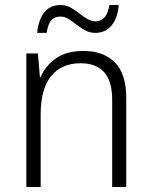

<svg xmlns="http://www.w3.org/2000/svg" viewBox="-20 -745 603 765"><path d="M85 0V-532H131L139 -438H142Q161 -483 203 -512.5Q245 -542 313 -542Q392 -542 437.5 -496.5Q483 -451 483 -356V0H427V-346Q427 -422 395 -457.5Q363 -493 301 -493Q225 -493 183.5 -441.5Q142 -390 142 -290V0ZM128 -614Q133 -666 156.5 -695.5Q180 -725 221 -725Q243 -725 261 -715Q279 -705 295.5 -692Q312 -679 328 -669.5Q344 -660 361 -660Q382 -660 396 -675Q410 -690 416 -725H453Q449 -672 424 -643Q399 -614 360 -614Q338 -614 319.5 -624Q301 -634 285 -646.5Q269 -659 253.5 -669Q238 -679 220 -679Q199 -679 185 -664.5Q171 -650 166 -614Z"/></svg>

Font: Noto Sans Mono SemiCondensed Light
Style: Regular
Weight: 300
Width: 4
Designer: Monotype Design Team
Foundry: Monotype Imaging Inc.
Version: Version 2.014; ttfautohint (v1.8.4.7-5d5b)